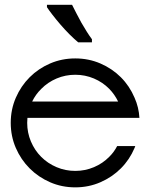

<svg xmlns="http://www.w3.org/2000/svg" viewBox="-20 -775 637 819"><path d="M96 -251Q96 -209.1 111.9 -171.5Q127.8 -133.8 155.8 -105.8Q183.8 -77.8 221.5 -61.9Q259.1 -46 301 -46Q342.9 -46 380.6 -61.9Q418.2 -77.8 446 -106.1Q466.2 -125.8 479.8 -152H557.1L554 -143.9Q532.8 -93.9 495.5 -56.6Q458.1 -19.2 408.1 2.5Q358.1 24.2 301 24.2Q243.9 24.2 193.9 2.5Q143.9 -19.2 106.6 -56.6Q69.2 -93.9 47.5 -143.9Q25.8 -193.9 25.8 -251Q25.8 -308.1 47.5 -358.1Q69.2 -408.1 106.6 -445.5Q143.9 -482.8 193.9 -504.3Q243.9 -525.8 301 -525.8Q358.1 -525.8 408.1 -504.3Q458.1 -482.8 495.5 -445.5Q532.8 -408.1 554 -358.1Q572.2 -317.2 574.7 -272.2H97Q96 -261.1 96 -251ZM446 -396Q418.2 -424.2 380.6 -440.2Q342.9 -456.1 301 -456.1Q259.1 -456.1 221.5 -440.2Q183.8 -424.2 156.1 -396Q131.8 -372.2 117.2 -341.9H483.8Q469.2 -372.2 446 -396ZM372.2 -594.4H313.6Q296.5 -608.6 276.5 -628.5Q256.6 -648.5 237.9 -670.2Q219.2 -691.9 203.8 -711.9Q188.4 -731.8 180.3 -744.4V-754.5H287.4Q295.5 -738.9 305.6 -718.7Q315.7 -698.5 327 -678.5Q338.4 -658.6 350 -640.2Q361.6 -621.7 372.2 -607.6Z"/></svg>

Font: Myanmar KatKuu
Style: Regular
Weight: 400
Designer: Khon Soe Zaw Thu
Foundry: MPUA
Version: Version 1.00 September 13, 2016, initial release